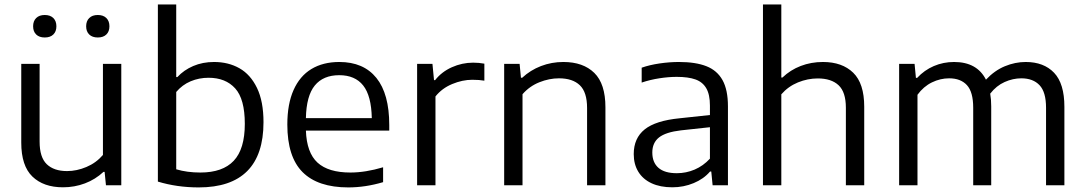

<svg xmlns="http://www.w3.org/2000/svg" viewBox="-20 -828 4852 858"><path d="M75 -191V-542.5H157V-195Q157 -125 189 -94.2Q221 -63.5 279.5 -63.5Q323 -63.5 366.2 -81.8Q409.5 -100 440 -135.5V-542.5H522V0H453.5L447.5 -60H442.5Q406 -26 359.5 -8.5Q313 9 261.5 9Q174.5 9 124.8 -39Q75 -87 75 -191ZM128 -710.5Q128 -734 141.8 -747.5Q155.5 -761 180 -761Q204.5 -761 218.2 -747.5Q232 -734 232 -710.5Q232 -687 218.2 -673.8Q204.5 -660.5 180 -660.5Q155.5 -660.5 141.8 -673.8Q128 -687 128 -710.5ZM365 -710.5Q365 -734 378.8 -747.5Q392.5 -761 417 -761Q441.5 -761 455.2 -747.5Q469 -734 469 -710.5Q469 -687 455.2 -673.8Q441.5 -660.5 417 -660.5Q392.5 -660.5 378.8 -673.8Q365 -687 365 -710.5Z M685.5 -16.5V-808H767.5V-483.5H772.5Q801.5 -515 843.5 -533Q885.5 -551 936.5 -551Q1000.5 -551 1050 -523Q1099.5 -495 1128.5 -435Q1157.5 -375 1157.5 -282Q1157.5 -136.5 1084.8 -63.5Q1012 9.5 868 9.5Q771 9.5 685.5 -16.5ZM1074 -274.5Q1074 -385.5 1031 -433Q988 -480.5 912 -480.5Q869.5 -480.5 832 -464.8Q794.5 -449 767.5 -417V-71.5Q815.5 -57 875.5 -57Q975 -57 1024.5 -109.5Q1074 -162 1074 -274.5Z M1719.5 -244.5H1347Q1350.5 -145.5 1399 -101.2Q1447.5 -57 1546 -57Q1613 -57 1692 -80.5V-14Q1613 9.5 1536.5 9.5Q1400.5 9.5 1332.2 -58.8Q1264 -127 1264 -271.5Q1264 -363 1291.8 -425.5Q1319.5 -488 1371.5 -519.5Q1423.5 -551 1496.5 -551Q1604.5 -551 1662 -479.8Q1719.5 -408.5 1719.5 -269.5ZM1347 -300H1641.5Q1639.5 -400 1603 -446Q1566.5 -492 1496 -492Q1424.5 -492 1386.8 -446Q1349 -400 1347 -300Z M1844 -542.5H1912.5L1919.5 -470H1924.5Q1953.5 -507 1999.2 -527.5Q2045 -548 2094.5 -548Q2120 -548 2144.5 -543.5V-467.5Q2122 -471.5 2090.5 -471.5Q2046.5 -471.5 2000.8 -452.5Q1955 -433.5 1926 -397V0H1844Z M2233 -542.5H2302L2308 -480.5H2313.5Q2350 -514.5 2397.5 -532.8Q2445 -551 2497.5 -551Q2586 -551 2635.8 -502.2Q2685.5 -453.5 2685.5 -348.5V0H2603.5V-345.5Q2603.5 -416 2571.2 -447Q2539 -478 2478 -478Q2434.5 -478 2390.5 -460.5Q2346.5 -443 2315 -407V0H2233Z M3233 -352.5V0H3164.5L3158.5 -61.5H3153Q3125 -28.5 3080 -9.8Q3035 9 2984.5 9Q2930.5 9 2891.8 -9Q2853 -27 2832.5 -60.5Q2812 -94 2812 -139.5Q2812 -210.5 2861 -249.8Q2910 -289 3017.5 -299.5L3152.5 -314V-356Q3152.5 -405.5 3136.2 -433.5Q3120 -461.5 3087.8 -473Q3055.5 -484.5 3004 -484.5Q2968 -484.5 2927 -478.2Q2886 -472 2847.5 -459V-525.5Q2883 -538 2927.5 -544.5Q2972 -551 3014 -551Q3088.5 -551 3136.5 -532.2Q3184.5 -513.5 3208.8 -470Q3233 -426.5 3233 -352.5ZM3152.5 -119V-259.5L3023 -245.5Q2955 -237.5 2925 -213.8Q2895 -190 2895 -146.5Q2895 -102 2922.5 -78Q2950 -54 3004.5 -54Q3046 -54 3084.2 -70.2Q3122.5 -86.5 3152.5 -119Z M3389.5 -808H3471.5V-481.5H3476.5Q3512 -515.5 3558.2 -533.2Q3604.5 -551 3657.5 -551Q3743.5 -551 3792.8 -503Q3842 -455 3842 -351V0H3760V-346.5Q3760 -416.5 3727.5 -447Q3695 -477.5 3634.5 -477.5Q3589.5 -477.5 3546 -459.8Q3502.5 -442 3471.5 -406.5V0H3389.5Z M4736.5 -350.5V0H4654.5V-346.5Q4654.5 -416.5 4625.5 -447.2Q4596.5 -478 4544 -478Q4506.5 -478 4469.5 -461.5Q4432.5 -445 4405 -409.5Q4409.5 -384 4409.5 -352.5V0H4329V-346.5Q4329 -417 4301 -447.5Q4273 -478 4221.5 -478Q4182 -478 4144.5 -459.8Q4107 -441.5 4080 -404.5V0H3998V-542.5H4067L4073 -480H4078.5Q4110.5 -514.5 4153 -532.8Q4195.5 -551 4243.5 -551Q4346 -551 4386 -472Q4424.5 -513 4470.5 -532Q4516.5 -551 4563.5 -551Q4644.5 -551 4690.5 -502.8Q4736.5 -454.5 4736.5 -350.5Z"/></svg>

Font: Encode Sans Semi Expanded
Style: Regular
Weight: 400
Width: 6
Designer: Multiple Designers
Foundry: Impallari Type
Version: Version 2.000